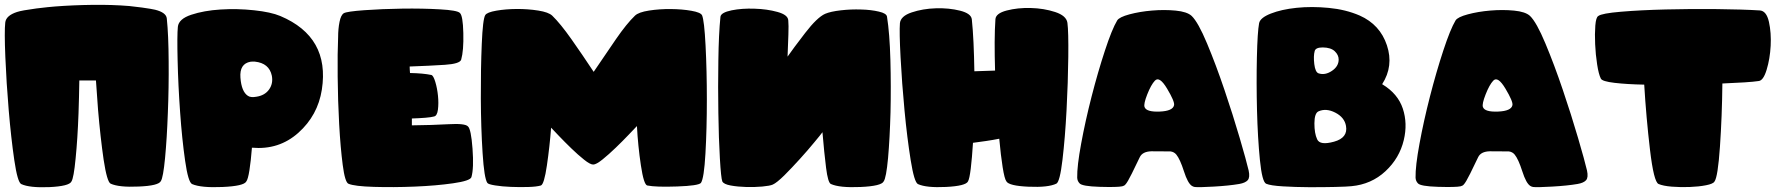

<svg xmlns="http://www.w3.org/2000/svg" viewBox="-20 -786 7493 806"><path d="M680.2 -708.5Q677.7 -733.4 631.3 -745.1Q617.7 -748.5 575.7 -754.4Q539.1 -759.3 522.9 -760.7Q451.7 -766.6 368.7 -765.6Q286.1 -764.6 211.4 -758.8Q200.2 -757.8 179.7 -755.9Q155.8 -753.4 132.8 -750.5Q70.8 -742.2 51.8 -735.8Q4.9 -720.7 2 -690.9Q-2 -654.8 2.4 -546.9Q6.8 -439.5 16.6 -323.2Q26.4 -207 40 -113.8Q53.7 -20.5 69.3 -13.2Q104 2.9 187 -0.5Q270.5 -4.4 279.8 -23.9Q289.6 -38.6 297.4 -120.6Q305.7 -202.6 309.6 -309.6Q312 -377.9 313 -448.2H382.8Q386.7 -387.2 391.6 -325.2Q401.4 -209.5 415 -115.7Q429.2 -22.5 444.3 -15.1Q479 1 562.5 -2.9Q646 -6.3 655.3 -25.9Q665 -40.5 672.9 -122.6Q680.7 -205.1 684.6 -311.5Q689 -418.5 688 -528.3Q687.5 -638.2 680.2 -708.5Z M1331.1 -409.7Q1314 -301.3 1232.4 -228.5Q1150.9 -155.8 1037.6 -166Q1033.2 -109.9 1027.1 -71.3Q1021 -32.7 1013.7 -23.9Q1003.4 -4.9 913.6 -1Q823.7 2.9 786.6 -13.2Q770 -20.5 757.1 -111.1Q744.1 -201.7 736.1 -314.9Q728 -428.2 725.6 -533Q723.1 -637.7 726.6 -673.3Q730 -706.5 783 -724.1Q835.9 -741.7 905.8 -746.1Q975.6 -750.5 1046.4 -742.9Q1117.2 -735.4 1156.7 -718.8Q1365.2 -630.9 1331.1 -409.7ZM1121.1 -468.3Q1109.9 -521 1049.8 -527.3Q1038.6 -527.8 1031.7 -526.9Q984.9 -518.6 989.3 -460Q993.7 -401.4 1020.5 -383.8Q1032.2 -375.5 1056.2 -379.9Q1091.8 -385.3 1109.6 -410.4Q1127.4 -435.5 1121.1 -468.3Z M1709 -259.8Q1794.4 -260.7 1863.3 -264.6Q1932.1 -268.6 1944.3 -255.4Q1957.5 -244.6 1963.6 -162.1Q1969.7 -79.6 1959 -42.5Q1954.1 -26.9 1882.3 -16.6Q1810.5 -6.3 1721.2 -2.7Q1631.8 1 1549.8 -1.5Q1467.8 -3.9 1442.9 -14.6Q1428.2 -20.5 1418.7 -93.5Q1409.2 -166.5 1403.8 -264.4Q1398.4 -362.3 1397.5 -464.1Q1396.5 -565.9 1399.4 -629.9Q1399.4 -665 1405.3 -694.1Q1411.1 -723.1 1423.3 -730.5Q1435.5 -737.8 1509.3 -743.2Q1583 -748.5 1668.5 -749.8Q1753.9 -751 1826.7 -746.8Q1899.4 -742.7 1910.2 -731.9Q1923.3 -721.2 1925 -647.2Q1926.8 -573.2 1916 -535.6Q1910.6 -518.1 1847.4 -513.9Q1784.2 -509.8 1699.7 -506.8Q1699.7 -501 1700.2 -493.2Q1700.7 -485.4 1701.2 -479.5Q1756.3 -478.5 1791 -471.2Q1799.3 -468.8 1807.4 -442.1Q1815.4 -415.5 1818.6 -384Q1821.8 -352.5 1818.4 -325.7Q1814.9 -298.8 1801.3 -296.9Q1791.5 -293.9 1765.9 -291.7Q1740.2 -289.6 1709 -288.6Q1709 -282.2 1709 -273.9Q1709 -265.6 1709 -259.8Z M2472.2 -484.4Q2520.5 -556.2 2565.7 -621.6Q2610.8 -687 2645.5 -720.2Q2660.6 -734.9 2704.6 -741.7Q2748.5 -748.5 2796.1 -748Q2843.8 -747.6 2882.6 -740.7Q2921.4 -733.9 2927.2 -721.7Q2936.5 -700.2 2941.9 -595Q2947.3 -489.7 2947.3 -367.7Q2947.3 -245.6 2941.4 -141.4Q2935.5 -37.1 2922.4 -18.1Q2912.1 -6.3 2822.8 -3.2Q2733.4 0 2697.3 -7.3Q2682.6 -10.3 2670.4 -91.8Q2658.2 -173.3 2653.8 -256.8Q2644 -246.6 2618.9 -220.2Q2593.8 -193.8 2564.9 -166Q2536.1 -138.2 2509.5 -116.7Q2482.9 -95.2 2470.2 -95.2Q2457.5 -95.2 2431.9 -115.7Q2406.2 -136.2 2378.7 -162.8Q2351.1 -189.5 2326.9 -214.8Q2302.7 -240.2 2293.5 -250Q2287.6 -171.9 2275.9 -91.8Q2264.2 -11.7 2250.5 -7.3Q2232.4 -2 2196.8 -1Q2161.1 0 2124.5 -1.5Q2087.9 -2.9 2058.8 -7.6Q2029.8 -12.2 2025.9 -18.1Q2012.7 -36.6 2005.9 -143.1Q1999 -249.5 1998.5 -372.8Q1998 -496.1 2002.4 -601.3Q2006.8 -706.5 2017.1 -722.7Q2024.4 -734.4 2063.5 -741.2Q2102.5 -748 2149.4 -748.3Q2196.3 -748.5 2239.5 -741.7Q2282.7 -734.9 2298.3 -720.2Q2332.5 -687 2378.7 -621.6Q2424.8 -556.2 2472.2 -484.4Z M3002 -120.6Q2997.1 -203.6 2995.6 -312Q2993.7 -420.4 2995.6 -532.2Q2997.1 -644 3004.4 -715.8Q3006.8 -733.4 3051.3 -742.7Q3095.2 -751.5 3147.9 -749.5Q3200.2 -748 3244.1 -735.8Q3288.1 -723.6 3289.1 -700.2Q3291 -681.2 3289.6 -640.6Q3287.6 -600.1 3286.1 -548.3Q3309.1 -581.5 3359.9 -647.5Q3410.2 -712.9 3443.8 -728Q3466.8 -737.8 3509.8 -742.7Q3552.7 -747.6 3594.7 -746.1Q3636.7 -745.1 3669.4 -737.3Q3701.7 -730 3703.6 -715.8Q3714.8 -645.5 3717.8 -534.2Q3720.7 -422.4 3718.3 -314.5Q3715.3 -205.6 3708 -122.6Q3700.2 -38.6 3689.5 -24.4Q3680.2 -4.9 3592.3 -1Q3503.9 2.9 3467.8 -13.7Q3455.6 -19.5 3447.8 -81.5Q3439.9 -144 3432.6 -231Q3425.3 -220.7 3397.9 -188Q3371.1 -155.3 3337.4 -118.2Q3304.2 -81.5 3272.5 -49.8Q3240.7 -18.6 3224.1 -11.2Q3212.4 -5.9 3180.2 -2.9Q3147.5 0 3112.3 -1Q3076.7 -2 3047.4 -7.3Q3018.1 -12.7 3012.2 -24.4Q3006.8 -38.1 3002 -120.6Z M4043.5 -24.4Q4034.2 -5.4 3951.4 -1.2Q3868.7 2.9 3833.5 -13.2Q3817.9 -20.5 3803 -113.5Q3788.1 -206.5 3777.1 -322.3Q3766.1 -438 3760.5 -545.2Q3754.9 -652.3 3757.8 -688.5Q3760.7 -718.3 3807.1 -733.9Q3853.5 -749.5 3908.7 -751.2Q3963.9 -752.9 4010.3 -741.2Q4056.6 -729.5 4059.6 -705.1Q4064 -663.6 4066.7 -606.7Q4069.3 -549.8 4070.3 -486.8Q4111.8 -488.8 4157.2 -489.7Q4155.3 -552.2 4155.5 -608.2Q4155.8 -664.1 4158.7 -705.1Q4160.2 -730 4206.1 -741.9Q4252 -753.9 4307.1 -752.4Q4362.3 -751 4409.4 -735.6Q4456.5 -720.2 4460.9 -690.4Q4465.8 -654.3 4464.6 -547.1Q4463.4 -439.9 4457.3 -324Q4451.2 -208 4440.2 -115.2Q4429.2 -22.5 4414.6 -15.1Q4380.4 1.5 4297.6 -2.2Q4214.8 -5.9 4204.6 -24.9Q4196.8 -35.2 4189 -84.2Q4181.2 -133.3 4174.8 -203.6Q4147.5 -198.2 4119.4 -194.1Q4091.3 -189.9 4064.5 -186.5Q4060.5 -122.6 4055.2 -78.6Q4049.8 -34.7 4043.5 -24.4Z M4511.7 -16.6Q4502.4 -26.4 4502 -40.5Q4501 -87.9 4518.6 -183.1Q4536.1 -278.3 4562.5 -381.1Q4588.9 -483.9 4618.4 -573.7Q4647.9 -663.6 4669.9 -700.2Q4678.7 -714.4 4721.4 -725.8Q4764.2 -737.3 4815.9 -741.7Q4867.7 -746.1 4915.5 -741.5Q4963.4 -736.8 4982.4 -719.2Q5009.8 -692.9 5047.1 -603.5Q5084.5 -514.2 5120.1 -408.9Q5155.8 -303.7 5184.1 -207Q5212.4 -110.4 5221.7 -70.3Q5228 -41 5217.8 -29.5Q5207.5 -18.1 5182.1 -13.7Q5139.2 -6.3 5075.4 -2.7Q5011.7 1 4995.6 -1Q4989.3 -2 4983.9 -5.4Q4966.3 -16.1 4950 -67.1Q4933.6 -118.2 4918 -137.2Q4908.7 -148.4 4893.6 -150.4L4813.5 -150.9Q4775.9 -149.9 4764.6 -126Q4750 -95.2 4731.4 -57.6Q4712.9 -20 4704.1 -11.2Q4699.7 -5.9 4690.9 -3.9Q4670.9 0.5 4596.4 -1.7Q4522 -3.9 4511.7 -16.6ZM4828.1 -447.3Q4812 -430.2 4796.1 -389.9Q4780.3 -349.6 4784.7 -336.9Q4792 -315.4 4847.9 -317.6Q4903.8 -319.8 4908.7 -344.7Q4911.6 -359.9 4879.4 -413.8Q4847.2 -467.8 4828.1 -447.3Z M5653.3 -4.4Q5635.7 -2.4 5584.7 -1.2Q5533.7 0 5475.3 -0.2Q5417 -0.5 5365.2 -3.7Q5313.5 -6.8 5295.4 -14.6Q5278.3 -21.5 5269 -114.3Q5259.8 -207 5256.8 -322.5Q5253.9 -438 5256.3 -545.2Q5258.8 -652.3 5265.6 -688.5Q5270 -711.4 5314.7 -729Q5359.4 -746.6 5422.9 -753.2Q5486.3 -759.8 5557.9 -752.9Q5629.4 -746.1 5688 -720.7Q5773.4 -682.6 5802.2 -595.7Q5831.1 -508.8 5782.2 -432.6L5783.7 -431.6Q5848.1 -392.6 5868.9 -330.1Q5889.6 -267.6 5873 -198.2Q5855 -122.1 5795.9 -67.1Q5736.8 -12.2 5653.3 -4.4ZM5499 -571.8Q5493.2 -551.3 5497.3 -516.8Q5501.5 -482.4 5515.6 -478Q5542.5 -469.2 5571 -488.3Q5599.6 -507.3 5599.6 -536.1Q5599.6 -555.2 5583.3 -570.8Q5566.9 -586.4 5533.2 -586.9Q5502.9 -586.9 5499 -571.8ZM5509.3 -201.2Q5521 -174.8 5580.1 -191.2Q5639.2 -207.5 5630.4 -257.3Q5624 -293.5 5585.4 -313.2Q5546.9 -333 5514.6 -318.4Q5498 -310.5 5497.8 -268.3Q5497.6 -226.1 5509.3 -201.2Z M5932.1 -16.6Q5922.9 -26.4 5922.4 -40.5Q5921.4 -87.9 5939 -183.1Q5956.5 -278.3 5982.9 -381.1Q6009.3 -483.9 6038.8 -573.7Q6068.4 -663.6 6090.3 -700.2Q6099.1 -714.4 6141.8 -725.8Q6184.6 -737.3 6236.3 -741.7Q6288.1 -746.1 6335.9 -741.5Q6383.8 -736.8 6402.8 -719.2Q6430.2 -692.9 6467.5 -603.5Q6504.9 -514.2 6540.5 -408.9Q6576.2 -303.7 6604.5 -207Q6632.8 -110.4 6642.1 -70.3Q6648.4 -41 6638.2 -29.5Q6627.9 -18.1 6602.5 -13.7Q6559.6 -6.3 6495.8 -2.7Q6432.1 1 6416 -1Q6409.7 -2 6404.3 -5.4Q6386.7 -16.1 6370.4 -67.1Q6354 -118.2 6338.4 -137.2Q6329.1 -148.4 6314 -150.4L6233.9 -150.9Q6196.3 -149.9 6185.1 -126Q6170.4 -95.2 6151.9 -57.6Q6133.3 -20 6124.5 -11.2Q6120.1 -5.9 6111.3 -3.9Q6091.3 0.5 6016.8 -1.7Q5942.4 -3.9 5932.1 -16.6ZM6248.5 -447.3Q6232.4 -430.2 6216.6 -389.9Q6200.7 -349.6 6205.1 -336.9Q6212.4 -315.4 6268.3 -317.6Q6324.2 -319.8 6329.1 -344.7Q6332 -359.9 6299.8 -413.8Q6267.6 -467.8 6248.5 -447.3Z M7177.2 -23.9Q7171.9 -14.2 7141.6 -8.3Q7111.3 -2.4 7073.5 -1Q7035.6 0.5 6998.5 -2.4Q6961.4 -5.4 6942.4 -13.7Q6922.4 -22.5 6906.5 -157.5Q6890.6 -292.5 6882.3 -430.7Q6810.1 -432.1 6757.8 -438.2Q6705.6 -444.3 6700.2 -456.1Q6690.9 -474.6 6684.6 -515.9Q6678.2 -557.1 6676.3 -600.3Q6674.3 -643.6 6677 -678.5Q6679.7 -713.4 6689.5 -718.8Q6703.6 -730 6785.2 -736.8Q6866.7 -743.7 6972.7 -746.3Q7078.6 -749 7188 -747.8Q7297.4 -746.6 7367.7 -742.2Q7395.5 -740.2 7405.8 -694.3Q7416 -648.4 7413.1 -593.8Q7410.2 -539.1 7396.2 -493.2Q7382.3 -447.3 7362.3 -445.8Q7343.8 -442.9 7302.7 -440.2Q7261.7 -437.5 7210.4 -435.5Q7209 -297.9 7200.2 -170.2Q7191.4 -42.5 7177.2 -23.9Z"/></svg>

Font: ARCO
Style: Regular
Weight: 700
Designer: Rafael Olivo Díaz, Denis Ignatov
Foundry: Rafael Olivo Díaz
Version: Version 1.10 March 1, 2019